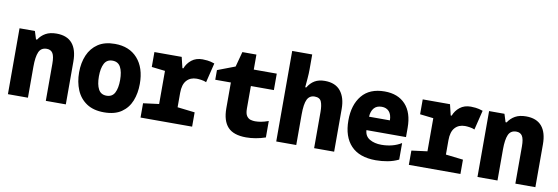

<svg xmlns="http://www.w3.org/2000/svg" viewBox="-56 -1168 4616 1587"><g transform="rotate(10 2252.0 -375.0)"><path d="M41 0V-553H170L191 -486H200Q223 -522 259.5 -542.5Q296 -563 351 -563Q439 -563 483 -511Q527 -459 527 -359V0H359V-312Q359 -374 343 -399.5Q327 -425 293 -425Q245 -425 227 -384Q209 -343 209 -261V0Z M848 10Q759 10 701.5 -28.5Q644 -67 616.5 -133Q589 -199 589 -280Q589 -361 616.5 -425Q644 -489 699.5 -526Q755 -563 841 -563Q962 -563 1031 -485.5Q1100 -408 1100 -273Q1100 -194 1074.5 -130Q1049 -66 993.5 -28Q938 10 848 10ZM845 -129Q893 -129 913.5 -168.5Q934 -208 934 -276Q934 -345 913 -384Q892 -423 845 -423Q797 -423 776.5 -383Q756 -343 756 -276Q756 -207 777 -168Q798 -129 845 -129Z M1154 0V-120L1286 -137V-415L1173 -428V-553H1402L1424 -462H1432Q1448 -505 1484.5 -534Q1521 -563 1576 -563Q1591 -563 1616.5 -560.5Q1642 -558 1677 -546L1637 -382Q1620 -390 1596 -393.5Q1572 -397 1556 -397Q1503 -397 1472 -362.5Q1441 -328 1441 -258V-137L1587 -120V0Z M2041 10Q1935 10 1887 -42Q1839 -94 1839 -199V-415H1708V-496L1855 -552L1889 -679H2007V-553H2200V-415H2007V-226Q2007 -183 2021 -163.5Q2035 -144 2054.5 -139Q2074 -134 2091 -134Q2115 -134 2140.5 -138.5Q2166 -143 2203 -156V-18Q2162 -4 2121 3Q2080 10 2041 10Z M2293 0V-760H2461V-636Q2461 -597 2457.5 -559Q2454 -521 2451 -483H2460Q2483 -522 2517.5 -542.5Q2552 -563 2603 -563Q2691 -563 2735 -508.5Q2779 -454 2779 -359V0H2611V-304Q2611 -359 2598 -390Q2585 -421 2542 -421Q2499 -421 2480 -383Q2461 -345 2461 -255V0Z M3129 10Q2991 10 2920.5 -64.5Q2850 -139 2850 -276Q2850 -406 2914.5 -484.5Q2979 -563 3105 -563Q3217 -563 3280 -495Q3343 -427 3343 -300V-222H3011Q3014 -171 3054.5 -147.5Q3095 -124 3153 -124Q3200 -124 3242.5 -135Q3285 -146 3320 -168V-29Q3277 -8 3228 1Q3179 10 3129 10ZM3188 -335Q3187 -384 3164.5 -409Q3142 -434 3103 -434Q3060 -434 3037.5 -407Q3015 -380 3013 -335Z M3406 0V-120L3538 -137V-415L3425 -428V-553H3654L3676 -462H3684Q3700 -505 3736.5 -534Q3773 -563 3828 -563Q3843 -563 3868.5 -560.5Q3894 -558 3929 -546L3889 -382Q3872 -390 3848 -393.5Q3824 -397 3808 -397Q3755 -397 3724 -362.5Q3693 -328 3693 -258V-137L3839 -120V0Z M3982 0V-553H4111L4132 -486H4141Q4164 -522 4200.5 -542.5Q4237 -563 4292 -563Q4380 -563 4424 -511Q4468 -459 4468 -359V0H4300V-312Q4300 -374 4284 -399.5Q4268 -425 4234 -425Q4186 -425 4168 -384Q4150 -343 4150 -261V0Z"/></g></svg>

Font: Noto Sans Mono SemiCondensed Black
Style: Regular
Weight: 900
Width: 4
Designer: Monotype Design Team
Foundry: Monotype Imaging Inc.
Version: Version 2.014; ttfautohint (v1.8.4.7-5d5b)